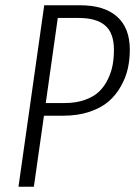

<svg xmlns="http://www.w3.org/2000/svg" viewBox="-20 -705 510 725"><path d="M283.2 -685.1Q373.5 -685.1 421.9 -642.3Q470.2 -599.6 470.2 -517.1Q470.2 -480 462.6 -446Q455.1 -412.1 436.5 -379.2Q418 -346.2 390.1 -322Q362.3 -297.9 318.4 -283Q274.4 -268.1 219.2 -268.1H146L107.9 0H49.8L147 -685.1ZM224.1 -315.9Q267.6 -315.9 301.3 -328.1Q335 -340.3 355 -359.9Q375 -379.4 387.9 -406.7Q400.9 -434.1 405.5 -460.7Q410.2 -487.3 410.2 -517.1Q410.2 -580.1 377.2 -608.6Q344.2 -637.2 276.9 -637.2H198.2L152.8 -315.9Z"/></svg>

Font: Fira Sans Compressed Light
Style: Italic
Weight: 300
Width: 3
Italic angle: -8°
Designer: Carrois Corporate & Edenspiekermann AG
Foundry: Carrois Corporate GbR & Edenspiekermann AG
Version: Version 4.203;PS 004.203;hotconv 1.0.88;makeotf.lib2.5.64775